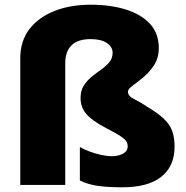

<svg xmlns="http://www.w3.org/2000/svg" viewBox="-20 -785 790 815"><path d="M654 -581Q654 -539 634 -508.5Q614 -478 588.5 -457Q563 -436 543 -421.5Q523 -407 523 -396Q523 -377 549 -364.5Q575 -352 624 -320Q674 -289 697.5 -255Q721 -221 721 -163Q721 -79 664.5 -34.5Q608 10 500 10Q433 10 392 3.5Q351 -3 319 -19V-161Q336 -151 360 -142Q384 -133 409.5 -127.5Q435 -122 455 -122Q483 -122 502.5 -133Q522 -144 522 -164Q522 -175 516.5 -184.5Q511 -194 491.5 -207Q472 -220 431 -241Q370 -273 346 -301.5Q322 -330 322 -369Q322 -400 335.5 -421.5Q349 -443 369.5 -459.5Q390 -476 410.5 -490.5Q431 -505 444.5 -521.5Q458 -538 458 -561Q458 -586 433.5 -602.5Q409 -619 365 -619Q310 -619 283.5 -592.5Q257 -566 257 -517V0H66V-537Q66 -611 105 -661.5Q144 -712 211.5 -738.5Q279 -765 365 -765Q449 -765 514.5 -744.5Q580 -724 617 -683.5Q654 -643 654 -581Z"/></svg>

Font: Noto Sans Syriac Western Black
Style: Regular
Weight: 900
Designer: Patrick Giasson and the Monotype Design Team
Foundry: Monotype Imaging Inc.
Version: Version 3.000; ttfautohint (v1.8.4.7-5d5b)